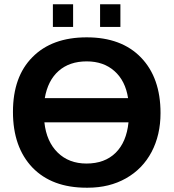

<svg xmlns="http://www.w3.org/2000/svg" viewBox="-20 -874 818 904"><path d="M735.8 -341.8Q735.8 -238.3 693.6 -158.4Q651.4 -78.6 573.2 -34.4Q495.1 9.8 393.1 9.8H387.2Q224.6 9.8 132.8 -85Q41 -181.2 41 -347.2Q41 -513.2 132.8 -605Q224.6 -698.2 388.2 -698.2Q552.2 -698.2 644 -603Q735.8 -507.8 735.8 -341.8ZM387.2 -104Q473.1 -104 524.4 -154.5Q575.7 -205.1 585 -297.9H189Q198.7 -207.5 251.5 -155.8Q304.2 -104 387.2 -104ZM388.2 -585Q307.1 -585 256.1 -540Q205.1 -495.1 190.9 -412.1H583Q570.3 -493.7 519 -539.3Q467.8 -585 388.2 -585ZM546.9 -747.1H451.2V-854H546.9ZM324.2 -747.1H229V-854H324.2Z"/></svg>

Font: Libra Sans Modern
Style: Bold
Weight: 700
Foundry: Stefan Peev, Context Ltd
Version: Version 1.000